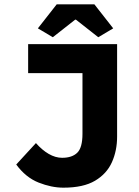

<svg xmlns="http://www.w3.org/2000/svg" viewBox="-20 -855 640 887"><path d="M273 12Q218 12 158.5 -11.5Q99 -35 55 -95L146 -194Q174 -162 205 -144Q236 -126 267 -126Q313 -126 337 -149.5Q361 -173 361 -237V-517H110V-651H521V-224Q521 -159 497 -105.5Q473 -52 419 -20Q365 12 273 12ZM224 -683 155 -724 242 -835H416L503 -724L434 -683L331 -764H327Z"/></svg>

Font: Source Code Pro ExtraLight ExtraBold
Style: Regular
Weight: 800
Monospace: yes
Version: Version 1.018;hotconv 1.0.116;makeotfexe 2.5.65601